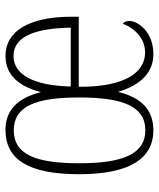

<svg xmlns="http://www.w3.org/2000/svg" viewBox="42 -626 593 718"><g transform="rotate(-90 339.0 -266.5)"><path d="M211 10C283 10 332 -29 355 -122C381 -34 430 10 496 10C579 10 620 -47 620 -80C620 -94 615 -101 610 -104C591 -58 555 -21 502 -21C427 -21 373 -97 374 -269H636V-296C636 -459 579 -543 490 -543C426 -543 378 -504 354 -410C331 -504 281 -543 213 -543C101 -543 47 -456 47 -267C47 -80 105 10 211 10ZM595 -299H375C378 -436 419 -513 489 -513C567 -513 593 -421 595 -299ZM212 -20C122 -20 88 -105 88 -267C88 -431 121 -512 211 -512C301 -512 334 -431 334 -267C334 -105 301 -20 212 -20Z"/></g></svg>

Font: Noto Serif Georgian ExtraCondensed ExtraLight
Style: Regular
Weight: 200
Width: 2
Designer: Monotype Design Team, Akaki Razmadze
Foundry: Google LLC
Version: Version 2.003